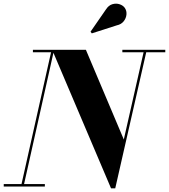

<svg xmlns="http://www.w3.org/2000/svg" viewBox="-58 -1023 926 1053"><path d="M582.5 -884 445.5 -840 438.5 -849 522.5 -970.5Q537.5 -994 558.5 -1000Q579.5 -1006 598.5 -999.5Q617.5 -993 627 -979Q637.5 -963 635.5 -942.8Q633.5 -922.5 620 -905.8Q606.5 -889 582.5 -884ZM-37.5 -13.5H60L222 -736.5H122.5V-750H413L621 -258L729.5 -736.5H613V-750H848.5V-736.5H744L574 10H551L235 -733.5L74 -13.5H188V0H-37.5Z"/></svg>

Font: Bodoni* 16pt
Style: Bold Italic
Weight: 700
Italic angle: -13°
Version: Version 2.3